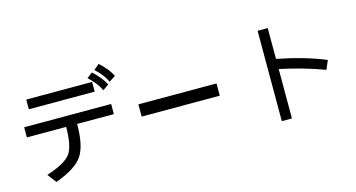

<svg xmlns="http://www.w3.org/2000/svg" viewBox="-93 -1256 3185 1716"><g transform="rotate(-15 1500.0 -398.0)"><path d="M1000 -718.8 941.4 -679.7Q906.2 -753.9 835.9 -816.4L886.7 -859.4Q964.8 -789.1 1000 -718.8ZM921.9 -660.2 867.2 -621.1Q832 -695.3 757.8 -761.7L808.6 -800.8Q886.7 -730.5 921.9 -660.2ZM789.1 -628.9H179.7V-718.8H789.1ZM902.3 -390.6H562.5Q562.5 -191.4 502 -99.6Q441.4 -7.8 250 62.5L187.5 -19.5Q367.2 -78.1 414.1 -148.4Q460.9 -218.8 460.9 -390.6H97.7V-484.4H902.3Z M1859.4 -304.7H1136.7V-418H1859.4Z M2875 -363.3 2839.8 -281.2Q2636.7 -355.5 2429.7 -398.4V58.6H2335.9V-777.3H2429.7V-492.2Q2687.5 -441.4 2875 -363.3Z"/></g></svg>

Font: WenQuanYi Micro Hei
Style: Regular
Weight: 400
Foundry: Ascender Corporation
Version: Version 0.2.0-beta